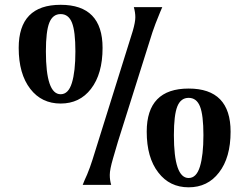

<svg xmlns="http://www.w3.org/2000/svg" viewBox="-20 -777 1043 807"><path d="M172.9 -561Q172.9 -380.9 234.9 -380.9Q267.6 -380.9 282.2 -428.7Q296.9 -476.6 296.9 -561Q296.9 -645.5 282.5 -681.6Q268.1 -717.8 234.9 -717.8Q201.7 -717.8 187.3 -681.6Q172.9 -645.5 172.9 -561ZM234.9 -756.8Q411.1 -756.8 411.1 -575.7Q411.1 -466.3 362.3 -403.3Q314.9 -341.8 234.9 -341.8Q154.8 -341.8 107.4 -403.3Q58.6 -466.3 58.6 -575.7Q58.6 -756.8 234.9 -756.8ZM538.1 -647Q548.8 -684.1 548.8 -704.3Q548.8 -724.6 542.5 -747.1H662.1Q658.2 -737.3 653.3 -726.6Q630.4 -671.4 620.6 -641.1L475.6 -181.2Q462.4 -138.2 455.1 -111.3Q441.4 -64.5 441.4 -42Q441.4 -19.5 447.3 0H327.6Q331.5 -9.8 335.9 -20.5L346.2 -43.5Q358.4 -72.8 368.7 -105.5ZM710.9 -209Q710.9 -28.8 772.9 -28.8Q805.7 -28.8 820.3 -76.7Q835 -124.5 835 -209Q835 -293.5 820.6 -329.6Q806.2 -365.7 772.9 -365.7Q739.7 -365.7 725.3 -329.6Q710.9 -293.5 710.9 -209ZM772.9 -404.8Q949.2 -404.8 949.2 -223.6Q949.2 -114.3 900.4 -51.8Q853 10.3 772.9 10.3Q692.9 10.3 645.5 -51.8Q596.7 -114.3 596.7 -223.6Q596.7 -404.8 772.9 -404.8Z"/></svg>

Font: Amarante
Style: Regular
Weight: 400
Designer: Karolina Lach
Foundry: Sorkin Type Co.
Version: Version 1.001